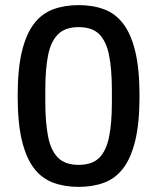

<svg xmlns="http://www.w3.org/2000/svg" viewBox="-20 -718 614 750"><path d="M287 12Q232 12 187.5 -4.5Q143 -21 112.5 -61Q82 -101 65.5 -169.5Q49 -238 49 -343Q49 -448 65.5 -516.5Q82 -585 112.5 -625Q143 -665 187.5 -681.5Q232 -698 287 -698Q343 -698 387 -681.5Q431 -665 461.5 -625Q492 -585 508.5 -516.5Q525 -448 525 -343Q525 -238 508.5 -169.5Q492 -101 461.5 -61Q431 -21 387 -4.5Q343 12 287 12ZM287 -74Q340 -74 367.5 -101.5Q395 -129 406 -183Q417 -237 417 -317V-366Q417 -448 406 -502.5Q395 -557 367.5 -584.5Q340 -612 287 -612Q235 -612 207 -584.5Q179 -557 168 -503Q157 -449 157 -368V-319Q157 -239 168 -184Q179 -129 207 -101.5Q235 -74 287 -74Z"/></svg>

Font: Archivo SemiBold Medium
Style: Regular
Weight: 500
Version: Version 2.001